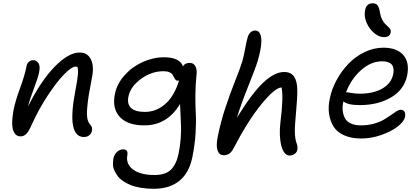

<svg xmlns="http://www.w3.org/2000/svg" viewBox="-20 -881 2555 1184"><path d="M497.1 -36.1Q444.3 -36.1 430.4 -106.7Q416.5 -177.2 445.8 -328.1Q458 -391.1 460.4 -421.9Q462.9 -452.6 457 -469.2Q454.1 -470.2 446.8 -470.2Q421.9 -470.2 375.2 -422.4Q328.6 -374.5 273.4 -290.5Q218.3 -206.5 175.8 -112.8Q158.2 -71.8 142.8 -55.9Q127.4 -40 106.9 -40Q82 -40 68.8 -61Q55.7 -82 55.2 -117.4Q54.7 -152.8 63 -200.2Q75.2 -260.7 103.5 -336.9Q131.8 -413.1 144 -474.1Q147 -490.2 158.2 -500Q169.4 -509.8 185.1 -509.8Q205.6 -509.8 217.3 -491.2Q229 -472.7 221.2 -436Q214.8 -401.9 189.9 -337.4Q165 -272.9 152.8 -224.1Q231.4 -381.8 316.9 -469.5Q402.3 -557.1 471.2 -557.1Q520.5 -557.1 541 -513.9Q561.5 -470.7 546.9 -401.9Q533.7 -333 527.3 -294.2Q521 -255.4 517.6 -214.1Q514.2 -172.9 519 -149.2Q523.9 -125.5 537.1 -111.8Q551.8 -95.2 546.9 -73.2Q543.5 -57.6 530.5 -46.9Q517.6 -36.1 497.1 -36.1Z M928.7 283.2Q885.3 283.2 848.1 276.9Q811 270.5 784.7 259.8Q758.3 249 737.3 234.4Q716.3 219.7 704.6 203.1Q692.9 186.5 684.8 168.7Q676.8 150.9 676.8 133.5Q676.8 116.2 678.7 100.1Q683.1 73.7 700.4 56.9Q717.8 40 739.7 40Q770.5 40 765.6 74.2Q754.4 129.9 800.3 164.1Q846.2 198.2 932.6 198.2Q1000.5 198.2 1034.2 165.3Q1067.9 132.3 1081.5 64.9Q1090.8 21 1094 -24.4Q1097.2 -69.8 1096.4 -98.9Q1095.7 -127.9 1093.3 -173.3Q1090.8 -218.8 1090.3 -240.2Q1011.7 -107.9 869.6 -107.9Q767.1 -107.9 718.8 -159.9Q670.4 -211.9 688.5 -300.8Q700.7 -363.3 747.1 -415.8Q793.5 -468.3 858.9 -498Q924.3 -527.8 991.7 -527.8Q1087.4 -527.8 1108.4 -472.2Q1120.1 -493.2 1149.4 -493.2Q1175.8 -493.2 1186 -470.7Q1196.3 -448.2 1191.4 -416Q1185.1 -354 1184.8 -290Q1184.6 -226.1 1187.5 -177.5Q1190.4 -128.9 1186 -58.6Q1181.6 11.7 1166.5 86.9Q1147 184.1 1086.7 233.6Q1026.4 283.2 928.7 283.2ZM772.5 -287.1Q762.2 -240.7 787.6 -215.8Q813 -190.9 873.5 -190.9Q942.4 -190.9 998 -238.5Q1053.7 -286.1 1084.5 -384.8Q1080.6 -382.8 1077.6 -382.8Q1068.4 -382.8 1062.7 -388.9Q1057.1 -395 1053.5 -403.6Q1049.8 -412.1 1043.9 -420.9Q1038.1 -429.7 1024.2 -435.8Q1010.3 -441.9 988.8 -441.9Q914.6 -441.9 849.6 -394.5Q784.7 -347.2 772.5 -287.1Z M1359.4 76.2Q1332.5 76.2 1322 47.6Q1311.5 19 1322.3 -36.1Q1340.8 -128.9 1370.1 -217.3Q1399.4 -305.7 1431.2 -385.3Q1462.9 -464.8 1474.6 -503.9Q1483.4 -534.7 1492.2 -582.8Q1501 -630.9 1507.3 -650.9Q1512.2 -668.9 1524.4 -680.9Q1536.6 -692.9 1555.7 -692.9Q1566.9 -692.4 1574.7 -685.5Q1582.5 -678.7 1587.2 -663.8Q1591.8 -648.9 1591.8 -627.4Q1591.8 -606 1585.9 -574Q1580.1 -542 1568.4 -502.9Q1555.2 -459.5 1508.5 -343.3Q1461.9 -227.1 1441.4 -155.8Q1534.2 -306.6 1603.5 -371.8Q1672.9 -437 1732.4 -437Q1773.9 -437 1793.2 -408.9Q1812.5 -380.9 1813.2 -328.4Q1814 -275.9 1806.6 -201.2Q1796.9 -99.6 1798.3 -60.8Q1799.8 -22 1810.5 6.8Q1816.4 23.4 1813.5 43Q1810.5 58.1 1797.1 68.1Q1783.7 78.1 1766.6 78.1Q1730.5 78.1 1714.8 17.3Q1699.2 -43.5 1709.5 -128.9Q1729 -283.2 1716.3 -341.8Q1675.3 -340.8 1590.6 -236.6Q1505.9 -132.3 1418.5 37.1Q1406.2 59.1 1392.3 67.6Q1378.4 76.2 1359.4 76.2Z M2348.6 -651.9Q2317.9 -651.9 2287.8 -676.8Q2257.8 -701.7 2241.2 -739.7Q2224.6 -777.8 2230.5 -812Q2236.8 -860.8 2277.3 -860.8Q2298.8 -860.8 2308.3 -848.6Q2317.9 -836.4 2323.7 -800.8Q2327.1 -778.3 2336.2 -761Q2345.2 -743.7 2354.7 -734.1Q2364.3 -724.6 2373 -716.6Q2381.8 -708.5 2386.7 -700.2Q2391.6 -691.9 2389.6 -682.1Q2384.3 -651.9 2348.6 -651.9ZM2207.5 -26.9Q2147 -26.9 2103.3 -46.1Q2059.6 -65.4 2037.8 -99.1Q2016.1 -132.8 2009.3 -178.5Q2002.4 -224.1 2014.6 -276.9Q2025.9 -333 2056.2 -388.2Q2086.4 -443.4 2128.9 -487.8Q2171.4 -532.2 2228 -559.6Q2284.7 -586.9 2343.8 -586.9Q2426.8 -586.9 2466.8 -542Q2506.8 -497.1 2490.7 -415Q2473.1 -328.6 2392.3 -280.8Q2311.5 -232.9 2198.7 -232.9Q2123.5 -232.9 2097.7 -255.9Q2090.3 -224.6 2093.5 -197.8Q2096.7 -170.9 2107.7 -150.9Q2118.7 -130.9 2143.8 -119.4Q2168.9 -107.9 2205.6 -107.9Q2247.6 -107.9 2284.2 -117.9Q2320.8 -127.9 2345.2 -142.1Q2369.6 -156.2 2388.9 -170.2Q2408.2 -184.1 2423.8 -194.1Q2439.5 -204.1 2450.7 -204.1Q2467.3 -204.1 2474.4 -192.1Q2481.4 -180.2 2477.5 -159.2Q2471.2 -131.3 2432.4 -100.8Q2393.6 -70.3 2331.5 -48.6Q2269.5 -26.9 2207.5 -26.9ZM2118.7 -312Q2123.5 -312 2148.9 -307.6Q2174.3 -303.2 2197.8 -303.2Q2283.2 -303.2 2338.4 -335.4Q2393.6 -367.7 2404.8 -423.8Q2420.4 -502.9 2336.4 -502.9Q2267.6 -502.9 2206.3 -448.2Q2145 -393.6 2113.8 -312Z"/></svg>

Font: Shantell Sans Irregular Bouncy
Style: Italic
Weight: 400
Italic angle: -11.31°
Designer: Stephen Nixon, Anya Danilova, Shantell Martin
Foundry: Arrow Type
Version: Version 1.006;[9816181b4]